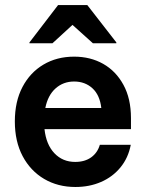

<svg xmlns="http://www.w3.org/2000/svg" viewBox="-20 -736 582 766"><path d="M280.8 10Q210.8 10 156.2 -22.1Q101.7 -54.2 70.4 -112.9Q39.2 -171.7 39.2 -251.7Q39.2 -330.8 69.6 -388.8Q100 -446.7 153.3 -478.3Q206.7 -510 275.8 -510Q340.8 -510 391.7 -481.2Q442.5 -452.5 472.5 -397.5Q502.5 -342.5 502.5 -265V-220.8H157.5Q164.2 -159.2 197.1 -124.6Q230 -90 280 -90Q318.3 -90 343.8 -108.3Q369.2 -126.7 378.3 -158.3H501.7Q491.7 -105.8 460.4 -67.9Q429.2 -30 382.9 -10Q336.7 10 280.8 10ZM160.8 -305H384.2Q378.3 -356.7 348.8 -383.8Q319.2 -410.8 275.8 -410.8Q232.5 -410.8 201.7 -383.3Q170.8 -355.8 160.8 -305ZM97.5 -563.3V-566.7L211.7 -715.8H328.3L444.2 -566.7V-563.3H350.8L269.2 -636.7L189.2 -563.3Z"/></svg>

Font: Funnel Sans SemiBold
Style: Regular
Weight: 600
Designer: NORD ID, Kristian Moeller
Foundry: Dicotype
Version: Version 1.000